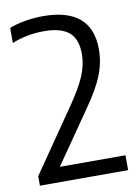

<svg xmlns="http://www.w3.org/2000/svg" viewBox="-85 -806 628 864"><g transform="rotate(-10 229.5 -374.5)"><path d="M429.5 -68V0H26.5V-43.5L225.5 -332.5Q274 -403 294.8 -453.2Q315.5 -503.5 315.5 -550Q315.5 -620 278.5 -650.8Q241.5 -681.5 165.5 -681.5Q86 -681.5 18 -653.5V-722Q47 -734.5 89.2 -741.8Q131.5 -749 172 -749Q394.5 -749 394.5 -558.5Q394.5 -499.5 371.8 -441.5Q349 -383.5 292 -302.5L129.5 -68Z"/></g></svg>

Font: Encode Sans Semi Condensed
Style: Regular
Weight: 400
Width: 4
Designer: Multiple Designers
Foundry: Impallari Type
Version: Version 2.000